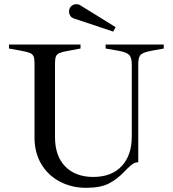

<svg xmlns="http://www.w3.org/2000/svg" viewBox="-20 -886 828 918"><path d="M145 -228V-584Q145 -606 140.5 -616.5Q136 -627 123.5 -632.5Q111 -638 83 -643L23 -654V-673H365V-654L306 -643Q277 -638 264.5 -632.5Q252 -627 247.5 -616.5Q243 -606 243 -584V-230Q243 -140 292 -90Q341 -40 426 -40Q513 -40 561.5 -91.5Q610 -143 610 -233V-578Q610 -610 598 -623Q586 -636 548 -643L485 -654V-673H763V-654L703 -643Q664 -636 652.5 -624Q641 -612 641 -581V-110Q626 -110 614.5 -102Q603 -94 591 -82Q579 -70 573 -64Q540 -29 500 -8.5Q460 12 392 12Q323 12 266.5 -17.5Q210 -47 177.5 -101.5Q145 -156 145 -228ZM341 -795Q330 -798 323 -803Q316 -808 312 -819Q310 -823 310 -831Q310 -842 316 -851Q322 -860 333 -864Q337 -866 345 -866Q356 -866 365 -860L533 -756L521 -735Z"/></svg>

Font: Ibarra Real Nova
Style: Regular
Weight: 400
Designer: Jose Maria Ribagorda & Octavio Pardo
Foundry: Jose Maria Ribagorda
Version: Version 1.014